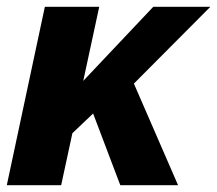

<svg xmlns="http://www.w3.org/2000/svg" viewBox="-30 -545 639 565"><path d="M102 -525H262L215 -307L421 -525H589L364 -299L494 0H324L244 -211L183 -153L150 0H-10Z"/></svg>

Font: Raleway-v4020 ExtraBold
Style: Italic
Weight: 800
Italic angle: -12°
Designer: Matt McInerney, Pablo Impallari, Rodrigo Fuenzalida
Foundry: Matt McInerney, Pablo Impallari, Rodrigo Fuenzalida
Version: Version 4.020;PS 004.020;hotconv 1.0.88;makeotf.lib2.5.64775